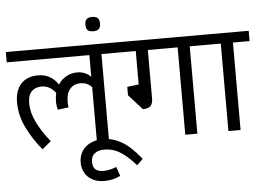

<svg xmlns="http://www.w3.org/2000/svg" viewBox="-71 -875 1659 1206"><g transform="rotate(-5 758.5 -272.5)"><path d="M694.8 -551.3H589.8V-0.5H513.7V-348.6Q487.3 -379.9 441.4 -379.9Q399.9 -379.9 376 -351.1Q352.1 -322.3 352.1 -272Q352.1 -254.4 355 -235.4L286.6 -227.1Q279.3 -251 279.3 -280.3Q279.3 -306.6 285.6 -333.5Q267.1 -356.9 245.4 -368.9Q223.6 -380.9 196.3 -380.9Q158.2 -380.9 134.5 -357.7Q110.8 -334.5 110.8 -283.2Q110.8 -223.6 141.6 -161.4Q172.4 -99.1 225.1 -33.7L169.4 12.2Q115.7 -50.3 75.4 -130.4Q35.2 -210.4 35.2 -294.9Q35.2 -370.1 73.5 -411.4Q111.8 -452.6 180.2 -452.6Q220.7 -452.6 252 -436.3Q283.2 -419.9 307.6 -383.8Q327.6 -415 359.1 -432.4Q390.6 -449.7 428.2 -449.7Q452.6 -449.7 475.1 -440.7Q497.6 -431.6 513.7 -414.1V-551.3H-7.3V-616.2H694.8Z M539.6 244.6Q495.6 244.6 464.1 227.5Q432.6 210.4 416.5 181.4Q400.4 152.3 400.4 116.7Q400.4 77.6 418.7 47.1Q437 16.6 471.7 -0.7Q506.3 -18.1 554.2 -18.1Q612.3 -18.1 668.9 13.7Q725.6 45.4 790.5 127.4L752.4 164.1Q711.9 118.2 678.2 92.8Q644.5 67.4 615.5 57.9Q586.4 48.3 554.7 48.3Q514.2 48.3 492.9 66.7Q471.7 85 471.7 116.7Q471.7 152.3 489 166.7Q506.3 181.2 539.6 181.2Q575.7 181.2 620.6 163.6L640.6 221.2Q615.7 233.9 589.4 239.3Q563 244.6 539.6 244.6Z M597.7 -743.2Q597.7 -719.7 586.7 -709Q575.7 -698.2 551.8 -698.2Q527.3 -698.2 516.4 -708.7Q505.4 -719.2 505.4 -743.2Q505.4 -767.1 516.4 -777.8Q527.3 -788.6 551.8 -788.6Q575.7 -788.6 586.7 -777.8Q597.7 -767.1 597.7 -743.2Z M1251.5 -551.3H1146.5V-0.5H1070.3V-551.3H882.3V-243.7Q882.3 -215.8 868.9 -200Q855.5 -184.1 819.3 -183.6L733.4 -278.8V-332L806.2 -340.3V-551.3H680.2V-616.2H1251.5Z M1523.9 -551.3H1418.9V0H1342.3V-551.3H1237.3V-616.2H1523.9Z"/></g></svg>

Font: Varta
Style: Regular
Weight: 400
Designer: Joana Correia, Viktoriya Grabowska, Eben Sorkin
Foundry: Sorkin Type
Version: Version 1.002; ttfautohint (v1.3) -l 8 -r 24 -G 200 -x 12 -H